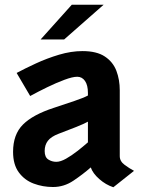

<svg xmlns="http://www.w3.org/2000/svg" viewBox="-20 -776 609 808"><path d="M203 11Q160 11 121.5 -3.5Q83 -18 59 -50.8Q35 -83.5 35 -137Q35 -210.5 76.8 -252Q118.5 -293.5 206 -322Q256.5 -338.5 294.2 -351.5Q332 -364.5 350 -374V-385Q350 -417.5 337.8 -435.2Q325.5 -453 305 -453Q285.5 -453 251.2 -440.2Q217 -427.5 178.5 -408.8Q140 -390 107 -372L50 -469Q84.5 -487.5 131 -509Q177.5 -530.5 228.5 -545.8Q279.5 -561 327 -561Q387 -561 421.2 -538.2Q455.5 -515.5 469.8 -478Q484 -440.5 484 -396V-119Q484 -97.5 503.8 -82.8Q523.5 -68 544 -57L457 12Q425 1.5 397.8 -22.5Q370.5 -46.5 362 -71.5Q329 -42.5 289.2 -15.8Q249.5 11 203 11ZM217 -95Q234.5 -95 258 -108.2Q281.5 -121.5 305.8 -140.5Q330 -159.5 350 -177V-264Q336.5 -256 301 -241.8Q265.5 -227.5 226.5 -213Q195 -201 181.5 -183.5Q168 -166 168 -140.5Q168 -114.5 183.2 -104.8Q198.5 -95 217 -95ZM151 -610 282 -756H416L250 -610Z"/></svg>

Font: Junction
Style: Bold
Weight: 700
Designer: Caroline Hadilaksono
Foundry: Caroline Hadilaksono, Tyler Finck, The League of Moveable Type
Version: Version 2.000; ttfautohint (v1.8.3)